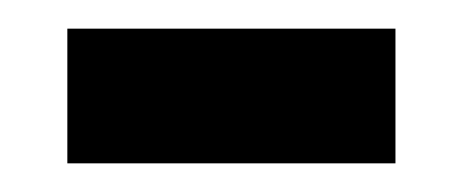

<svg xmlns="http://www.w3.org/2000/svg" viewBox="-20 -336 323 134"><path d="M27 -222H256V-316H27Z"/></svg>

Font: Noto Sans Khmer ExtraCondensed Medium
Style: Regular
Weight: 500
Width: 2
Designer: Danh Hong and the Monotype Design Team
Foundry: Monotype Imaging Inc.
Version: Version 2.004